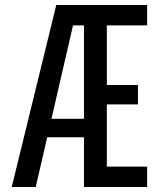

<svg xmlns="http://www.w3.org/2000/svg" viewBox="-20 -750 660 770"><path d="M316.7 0V-730H408.5V0ZM570 0H366.8V-81.8H570ZM533.2 -331.2H371.8V-409H533.2ZM366.8 -648.2V-730H570V-648.2ZM272.8 -648.2 123.3 0H27L205.7 -730H342.7V-648.2ZM138.3 -273.5H371.8V-199.5H138.3Z"/></svg>

Font: Monaspace Neon Var ExtraLight
Style: Regular
Weight: 200
Designer: Riley Cran and the Lettermatic Team
Version: Version 1.200 (Monaspace Neon Var)